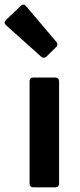

<svg xmlns="http://www.w3.org/2000/svg" viewBox="-56 -800 343 820"><path d="M-30.3 -692.4 120.1 -557.6C127 -551.8 135.7 -551.8 142.6 -558.6L183.6 -598.6C190.4 -605.5 190.4 -614.3 184.6 -621.1L55.7 -773.4C48.8 -781.2 41 -783.2 33.2 -775.4L-30.3 -714.8C-38.1 -707 -38.1 -699.2 -30.3 -692.4ZM70.3 -453.1V-15.6C70.3 -5.9 76.2 0 85.9 0H180.7C190.4 0 196.3 -5.9 196.3 -15.6V-453.1C196.3 -462.9 190.4 -468.8 180.7 -468.8H85.9C76.2 -468.8 70.3 -462.9 70.3 -453.1Z"/></svg>

Font: Ed Sans Neue SemiBold
Style: Regular
Weight: 600
Designer: Stephen Hutchings
Version: Version 1.004;PS 001.004;hotconv 1.0.88;makeotf.lib2.5.64775